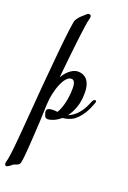

<svg xmlns="http://www.w3.org/2000/svg" viewBox="-224 -686 719 1078"><g transform="rotate(20 135.0 -147.0)"><path d="M110.4 -627.9Q114.3 -627.9 119.6 -625Q123.5 -622.6 123.5 -615.2Q123.5 -607.9 120.6 -598.4Q117.7 -588.9 116.7 -582Q114.7 -570.8 111.8 -550.5Q108.9 -530.3 105.5 -503.7Q102.1 -477.1 98.4 -445.1Q94.7 -413.1 91.1 -378.7Q87.4 -344.2 83.7 -308.3Q80.1 -272.5 76.7 -237.8Q87.4 -255.9 98.9 -268.3Q110.4 -280.8 121.8 -288.6Q133.3 -296.4 143.8 -299.8Q154.3 -303.2 163.6 -303.2Q182.6 -303.2 197 -295.9Q211.4 -288.6 220.7 -275.6Q230 -262.7 234.6 -244.6Q239.3 -226.6 239.3 -204.6Q239.3 -151.9 225.8 -115.2Q212.4 -78.6 193.4 -53.7Q204.6 -57.6 215.6 -64.9Q226.6 -72.3 238.8 -83Q249 -92.3 263.4 -113Q277.8 -133.8 293.5 -172.9Q295.9 -178.7 300 -181.9Q304.2 -185.1 308.1 -185.1Q314.9 -185.1 314.9 -177.2Q314.9 -174.3 313.5 -169.9Q299.8 -131.8 284.2 -106.4Q268.6 -81.1 252.7 -65.4Q236.8 -49.8 221.4 -42.5Q206.1 -35.2 193.4 -32.2L168.5 -27.8Q146 -8.8 125.5 -1Q105 6.8 96.2 6.8Q88.9 6.8 83.7 4.9Q78.6 2.9 75.2 -3.9Q72.8 -9.3 70.1 -17.3Q67.4 -25.4 67.4 -31.2Q67.4 -43.9 78.4 -48.3Q89.4 -52.7 106.4 -52.7Q112.3 -52.7 118.4 -52.2Q124.5 -51.8 131.3 -50.8Q138.7 -62.5 145.3 -79.3Q151.9 -96.2 156.5 -116Q161.1 -135.7 163.8 -158Q166.5 -180.2 166.5 -203.1Q166.5 -252.4 142.6 -252.4Q131.3 -252.4 121.8 -245.1Q112.3 -237.8 104.2 -225.8Q96.2 -213.9 89.4 -198.5Q82.5 -183.1 77.6 -166.7Q72.8 -150.4 69.3 -134.8Q65.9 -119.1 64 -106.4L60.5 -64.9Q60.1 -64.9 59.1 -22.5Q58.1 20 52.7 107.9Q50.3 150.4 48.1 180.7Q45.9 210.9 44.2 231.7Q42.5 252.4 40.5 265.6Q38.6 278.8 36.6 287.1Q34.7 294.4 29.5 298.6Q24.4 302.7 18.3 305.2Q12.2 307.6 6.8 309.1Q1.5 310.5 -1.5 313Q-14.6 324.2 -22.7 329.1Q-30.8 334 -35.2 334Q-39.1 334 -42 330.3Q-44.9 326.7 -44.9 319.8Q-44.9 315.9 -43.5 309.1Q-40.5 301.8 -36.6 278.3Q-35.2 268.1 -33.2 253.4Q-31.2 238.8 -29.1 218.5Q-26.9 198.2 -24.7 171.6Q-22.5 145 -19.5 110.8Q-7.8 -38.1 2.4 -160.4Q12.7 -282.7 21.5 -371.3Q30.3 -460 36.9 -511Q43.5 -562 47.9 -567.9Q53.2 -577.6 60.8 -586.9Q68.4 -596.2 79.6 -605Q83 -607.9 86.9 -611.8Q90.8 -615.7 95 -619.4Q99.1 -623 102.8 -625.5Q106.4 -627.9 110.4 -627.9Z"/></g></svg>

Font: Engagement
Style: Regular
Weight: 400
Designer: Astigmatic (AOETI)
Foundry: Astigmatic (AOETI)
Version: Version 1.000